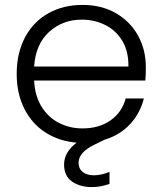

<svg xmlns="http://www.w3.org/2000/svg" viewBox="-20 -574 662 782"><path d="M572 -246H119Q122 -184 149 -140Q176 -96 220 -73.5Q264 -51 316 -51Q384 -51 430.5 -84Q477 -117 492 -173H566Q551 -113 510 -68.5Q469 -24 406 -5L363 16Q300 47 300 89Q300 113 317 126.5Q334 140 362 140Q392 140 426 126V175Q390 188 354 188Q306 188 273.5 165.5Q241 143 241 96Q241 46 292 7Q220 1 165 -34.5Q110 -70 79 -131.5Q48 -193 48 -273Q48 -358 82 -422Q116 -486 177 -520Q238 -554 316 -554Q394 -554 452.5 -520Q511 -486 542.5 -428.5Q574 -371 574 -301Q574 -265 572 -246ZM503 -303Q504 -364 478.5 -407Q453 -450 409 -472Q365 -494 313 -494Q235 -494 180 -444Q125 -394 119 -303Z"/></svg>

Font: Poppins-Tabular Light
Style: Regular
Weight: 300
Designer: Ninad Kale (Devanagari), Jonny Pinhorn (Latin)
Foundry: Indian Type Foundry
Version: Version 4.004